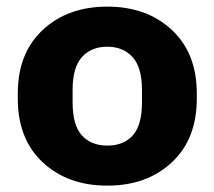

<svg xmlns="http://www.w3.org/2000/svg" viewBox="-20 -551 653 585"><path d="M34.2 -250.5Q34.2 -127 110.4 -56.2Q186.5 14.6 307.1 14.6Q427.2 14.6 503.4 -56.2Q579.6 -127 579.6 -250.5V-266.1Q579.6 -389.2 503.4 -460Q427.2 -530.8 307.1 -530.8Q186.5 -530.8 110.4 -460Q34.2 -389.2 34.2 -266.1ZM201.2 -276.9Q201.2 -345.7 229.7 -377.2Q258.3 -408.7 307.1 -408.7Q355 -408.7 383.8 -377.2Q412.6 -345.7 412.6 -276.9V-239.7Q412.6 -169.9 384.8 -138.7Q356.9 -107.4 307.1 -107.4Q257.3 -107.4 229.2 -138.7Q201.2 -169.9 201.2 -239.7Z"/></svg>

Font: Roboto Flex
Style: wght 800 wdth 100 opsz 14.0 GRAD 0.00 slnt 0.00 XTRA 468 XOPQ 96 YOPQ 79 YTLC 514 YTUC 712 YTAS 750 YTDE -203.00 YTFI 738
Weight: 800
Designer: Berlow after Robertson
Foundry: Google
Version: Version 3.100